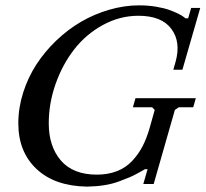

<svg xmlns="http://www.w3.org/2000/svg" viewBox="-20 -691 772 721"><path d="M524.4 -55.7 502.9 -43.5Q481 -31.2 467 -25.4Q453.1 -19.5 427 -9.8Q400.9 0 370.6 4.6Q340.3 9.3 306.6 9.8H312.5H300.8H306.6Q185.5 7.8 117.2 -56.4Q48.8 -120.6 48.8 -228Q48.8 -286.1 66.9 -343Q85 -399.9 116.2 -448.2Q147.5 -496.6 190.9 -538.3Q234.4 -580.1 284.2 -609.1Q334 -638.2 390.4 -654.5Q446.8 -670.9 502.4 -670.9Q536.1 -670.9 566.4 -665.8Q596.7 -660.6 616 -653.6Q635.3 -646.5 649.7 -639.4Q664.1 -632.3 670.4 -627L676.8 -622.1H686.5L697.8 -661.1H731.9L665 -429.2H630.9L639.2 -458.5Q660.2 -533.2 623.5 -582.5Q586.9 -631.8 500 -631.8Q430.2 -631.8 366.9 -597.4Q303.7 -563 259.5 -506.6Q215.3 -450.2 189.2 -377Q163.1 -303.7 163.1 -228Q163.1 -141.1 208.7 -88.1Q254.4 -35.2 343.8 -35.2Q385.7 -35.2 419.2 -48.3Q452.6 -61.5 476.1 -86.4Q499.5 -111.3 515.4 -141.8Q531.2 -172.4 542.5 -212.4L561 -278.3L551.3 -288.1H479L488.8 -322.3H715.3L705.6 -288.1H651.4L636.7 -278.3L557.1 0H518.1L534.2 -55.7Z"/></svg>

Font: Happy Times at the IKOB Italic
Style: Regular
Weight: 400
Designer: Lucas Le Bihan
Foundry: Lucas Le Bihan
Version: Version 1.000;PS 1.0;hotconv 1.0.88;makeotf.lib2.5.647800